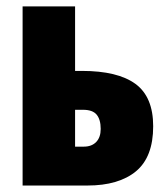

<svg xmlns="http://www.w3.org/2000/svg" viewBox="-20 -573 516 593"><path d="M211.9 -354H232.9Q343.3 -354 398.2 -314Q453.1 -273.9 453.1 -183.1Q453.1 -87.9 399.9 -43.9Q346.7 0 250 0H49.8V-553.2H211.9ZM291 -174.8Q291 -203.6 278.6 -218.8Q266.1 -233.9 236.8 -233.9H211.9V-120.1H238.8Q263.2 -120.1 277.1 -134.5Q291 -148.9 291 -174.8Z"/></svg>

Font: Open Sans Condensed ExtraBold
Style: Regular
Weight: 800
Width: 3
Designer: Monotype Design Team
Foundry: Monotype Imaging Inc.
Version: Version 3.000; ttfautohint (v1.8.4)